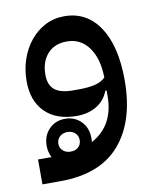

<svg xmlns="http://www.w3.org/2000/svg" viewBox="-74 -445 608 744"><g transform="rotate(-10 230.0 -73.5)"><path d="M33 142H86Q75 120 75 96Q75 56 100 30.5Q125 5 163 5Q201 5 226 30.5Q251 56 251 96Q251 100 251 104Q251 108 250 112Q296 87 318.5 45.5Q341 4 341 -52V-75H336Q322 -38 289 -18Q256 2 211 2Q131 2 86.5 -42Q42 -86 42 -164Q42 -210 56 -250.5Q70 -291 95 -321.5Q120 -352 154 -369.5Q188 -387 229 -387Q317 -387 367 -312Q417 -237 417 -102Q417 59 338.5 149.5Q260 240 103 240H33ZM233 -98Q275 -98 300.5 -104.5Q326 -111 341 -126Q340 -201 308 -245Q276 -289 222 -289Q173 -289 145.5 -258Q118 -227 118 -176Q118 -135 141.5 -116.5Q165 -98 213 -98ZM163 134Q182 134 193.5 123.5Q205 113 205 96Q205 79 193.5 68Q182 57 163 57Q145 57 133 68Q121 79 121 96Q121 113 133 123.5Q145 134 163 134Z"/></g></svg>

Font: IBM Plex Sans Arabic Text
Style: Regular
Weight: 450
Designer: Mike Abbink, Paul van der Laan, Pieter van Rosmalen, Wael Morcos, Khajak Apelian
Foundry: Bold Monday
Version: Version 1.2